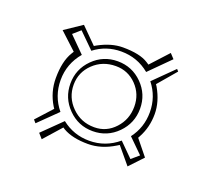

<svg xmlns="http://www.w3.org/2000/svg" viewBox="-68 -529 538 488"><g transform="rotate(20 201.0 -285.0)"><path d="M133.1 -217.3Q105.5 -245.1 105.5 -284.2Q105.5 -323.2 133.1 -350.8Q160.6 -378.4 199.7 -378.4Q238.8 -378.4 266.4 -350.8Q293.9 -323.2 293.9 -284.2Q293.9 -245.1 266.4 -217.3Q238.8 -189.5 199.7 -189.5Q160.6 -189.5 133.1 -217.3ZM318.8 -444.3 330.6 -431.6 276.4 -377.4Q243.2 -404.8 199.7 -404.8Q158.7 -404.8 127 -380.4L85.9 -420.9L66.4 -403.8L107.9 -362.3Q79.1 -328.1 79.1 -284.2Q79.1 -240.7 106.4 -207.5L56.6 -158.7L49.8 -166.5L88.9 -209.5L85.4 -214.8Q65.9 -247.1 65.9 -284.2Q65.9 -330.1 82 -356.4L85.9 -362.8L40.5 -404.8L86.9 -436L128.9 -394L134.8 -397.5Q168.9 -416 199.7 -416Q246.1 -416 268.6 -401.4L275.4 -397ZM347.7 -411.6 352.5 -406.2 310.5 -356.9 314 -351.6Q333.5 -317.4 333.5 -284.2Q333.5 -248.5 317.4 -218.8L314.5 -213.4L348.1 -171.9L314 -135.7L276.9 -180.2L270.5 -176.3Q235.4 -154.8 199.7 -154.8Q157.7 -154.8 132.3 -169.4L127 -172.9L85.4 -126L73.7 -139.2L125 -189.5Q157.7 -163.6 199.7 -163.6Q243.7 -163.6 277.8 -192.4L314.5 -155.8L334.5 -172.9L295.9 -210.9Q320.3 -242.7 320.3 -284.2Q320.3 -326.2 294.4 -358.9ZM199.2 -365.2Q163.6 -365.2 138.9 -341.6Q114.3 -317.9 114.3 -284.2Q114.3 -249.5 139.2 -224.9Q164.1 -200.2 199.7 -200.2H200.2Q232.9 -200.2 255.6 -224.9Q278.3 -249.5 278.3 -284.2Q278.3 -317.9 255.4 -341.6Q232.4 -365.2 199.7 -365.2Z"/></g></svg>

Font: FoglihtenNo03
Style: Regular
Weight: 500
Version: Version 0.59